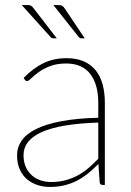

<svg xmlns="http://www.w3.org/2000/svg" viewBox="-20 -731 518 759"><path d="M47.5 0ZM385.5 0Q375.5 0 374 -10.5L369 -83Q348.5 -62 327.8 -45.2Q307 -28.5 284.2 -16.8Q261.5 -5 235 1.5Q208.5 8 176.5 8Q153 8 130 1Q107 -6 88.5 -21Q70 -36 58.8 -59.8Q47.5 -83.5 47.5 -117Q47.5 -149.5 66.2 -176Q85 -202.5 124.5 -221.8Q164 -241 224.5 -252.2Q285 -263.5 368.5 -265.5V-324Q368.5 -398 336.5 -439Q304.5 -480 241.5 -480Q204 -480 177 -469.2Q150 -458.5 132 -445.2Q114 -432 103.2 -421.2Q92.5 -410.5 87 -410.5Q82 -410.5 78 -416L73.5 -423Q110.5 -461 151 -481Q191.5 -501 243.5 -501Q282 -501 310.5 -488.8Q339 -476.5 357.8 -453.5Q376.5 -430.5 385.5 -397.8Q394.5 -365 394.5 -324V0ZM181.5 -11.5Q213.5 -11.5 240 -18.8Q266.5 -26 289 -38.5Q311.5 -51 331 -67.8Q350.5 -84.5 368.5 -103.5V-246.5Q217.5 -241.5 145.2 -209Q73 -176.5 73 -118Q73 -90.5 82.2 -70.5Q91.5 -50.5 106.8 -37.2Q122 -24 141.5 -17.8Q161 -11.5 181.5 -11.5ZM211 -711Q221 -711 225.8 -708.2Q230.5 -705.5 235.5 -698L315 -579.5H302.5Q294.5 -579.5 290.5 -585.5L191 -711ZM88.5 -711Q98.5 -711 103 -708.2Q107.5 -705.5 113 -698L204.5 -579.5H191Q183 -579.5 179 -585.5L66 -711Z"/></svg>

Font: Lato Thin
Style: Regular
Weight: 200
Designer: Lukasz Dziedzic
Foundry: tyPoland Lukasz Dziedzic
Version: Version 2.007; 2014-02-27